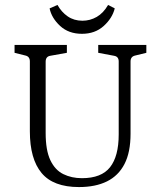

<svg xmlns="http://www.w3.org/2000/svg" viewBox="-20 -750 652 778"><path d="M573 -568V-536L528 -525Q509 -521 509 -501V-208Q509 -133 484.5 -85.5Q460 -38 413.5 -15Q367 8 300 8Q196 8 148.5 -49Q101 -106 101 -218V-501Q101 -521 83 -525L39 -536V-568H251V-536L184 -524Q165 -521 165 -500V-211Q165 -141 184 -101Q203 -61 236.5 -44.5Q270 -28 312 -28Q391 -28 426 -72.5Q461 -117 461 -205V-501Q461 -521 442 -524L378 -536V-568ZM312 -613Q258 -613 223.5 -645Q189 -677 181 -716L213 -730Q229 -701 254.5 -683.5Q280 -666 314 -666Q345 -666 372 -681.5Q399 -697 418 -730L445 -716Q435 -676 400 -644.5Q365 -613 312 -613Z"/></svg>

Font: Yrsa Light
Style: Regular
Weight: 300
Designer: Anna Giedrys (Yrsa+Rasa design), David Brezina (Yrsa art-direction, Rasa art-direction, design)
Foundry: Rosetta Type Foundry
Version: Version 2.004